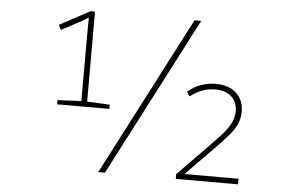

<svg xmlns="http://www.w3.org/2000/svg" viewBox="-50 -787 1301 859"><g transform="rotate(5 600.0 -357.0)"><path d="M445 -305V-286H317H210V-305L317 -310V-566Q317 -649 318 -685Q300 -673 245 -644L198 -619L187 -641L323 -714H343V-310ZM768 -21 891 -147Q940 -197 961 -220.5Q982 -244 995.5 -270.5Q1009 -297 1009 -325Q1009 -365 983 -389.5Q957 -414 910 -414Q879 -414 852 -404Q825 -394 797 -373L784 -393Q839 -439 910 -439Q969 -439 1002.5 -407.5Q1036 -376 1036 -325Q1036 -294 1023.5 -267.5Q1011 -241 990 -217Q969 -193 926 -148L908 -130L805 -25H1048V0H768ZM790 -714H820L450 0H420Z"/></g></svg>

Font: Noto Sans Mono UI Thin
Style: Regular
Weight: 250
Monospace: yes
Designer: Monotype Design team
Foundry: Monotype Imaging Inc.
Version: Version 1.000